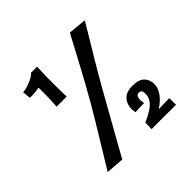

<svg xmlns="http://www.w3.org/2000/svg" viewBox="-171 -883 1068 1068"><g transform="rotate(-45 363.0 -348.5)"><path d="M110 -3.8Q136 -45.8 161.8 -88.3Q187.6 -130.8 213.6 -173.3Q239.6 -215.8 265.1 -258.3Q290.6 -300.8 315.6 -343.8Q341.6 -388.8 366.1 -433.3Q390.6 -477.8 414.6 -522.5Q438.6 -567.2 462.3 -611.7Q486 -656.2 510 -701.2L617 -690.8Q591 -646.2 564 -601.7Q537 -557.2 510.5 -513Q484 -468.8 458 -424.3Q432 -379.8 407 -335.2Q375.6 -279.2 343.8 -222.5Q312 -165.8 280.3 -109.3Q248.6 -52.8 216.6 4.2ZM451.6 0.2 452.6 -49.8Q488.2 -65.4 513.7 -81.8Q539.2 -98.2 553.2 -118Q567.2 -137.8 567.2 -162.4Q567.2 -177.4 562.4 -185.7Q557.6 -194 544.8 -194Q533 -194 527.2 -184.7Q521.4 -175.4 521.4 -160.2Q521.4 -154 522.6 -146.8Q523.8 -139.6 524.8 -132.2L454.8 -130Q453.8 -137.4 452.8 -144.3Q451.8 -151.2 451.8 -158.2Q451.8 -195.4 474.9 -220.7Q498 -246 547 -246Q596.2 -246 618.1 -223.8Q640 -201.6 640 -167.8Q640 -143.2 628.5 -121.5Q617 -99.8 598.3 -81.7Q579.6 -63.6 558 -50.2Q577.4 -50.6 594 -50.9Q610.6 -51.2 623.5 -51.7Q636.4 -52.2 643 -52.2L644 0.6L546.2 0Q535.2 0 520.2 -0.1Q505.2 -0.2 487.8 0Q470.4 0.2 451.6 0.2ZM166.4 -462Q168.4 -485.4 169.2 -509.2Q170 -533 170.5 -557.8Q171 -582.6 170 -607.8Q151 -603.8 131 -602.5Q111 -601.2 96.2 -601.8L91.4 -649.8Q105.2 -650.4 126.5 -656.6Q147.8 -662.8 168.3 -673.2Q188.8 -683.6 198.8 -696H246.8Q244.8 -654.8 244.3 -618.2Q243.8 -581.6 244.3 -544Q244.8 -506.4 245.8 -462Z"/></g></svg>

Font: Truculenta
Style: Regular
Weight: 400
Designer: Ivan Castro, Eva Sanz & Omnibus-Type Team
Foundry: Omnibus-Type
Version: Version 1.002